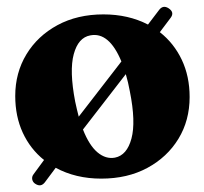

<svg xmlns="http://www.w3.org/2000/svg" viewBox="-20 -516 602 567"><path d="M84.5 27Q77 22.5 75.2 14Q73.5 5.5 79.5 -2L110 -43.5Q69.5 -76 47.2 -124.2Q25 -172.5 25 -232.5Q25 -301 58 -355.5Q91 -410 149.8 -441.8Q208.5 -473.5 285.5 -473.5Q359 -473.5 417 -443.5L449 -485.5Q461 -502.5 478 -491.5Q496 -479.5 484 -463.5L452 -421Q493.5 -388.5 516.8 -339.5Q540 -290.5 540 -229.5Q540 -160.5 507 -106.2Q474 -52 415.2 -20.2Q356.5 11.5 279 11.5Q203.5 11.5 144.5 -20.5L113.5 21Q101.5 38 84.5 27ZM202 -216Q207 -192.5 212.5 -171.5L338.5 -334.5Q302 -422.5 246.5 -411.5Q211 -405 197.8 -356Q184.5 -307 202 -216ZM319.5 -50.5Q355 -57.5 368.2 -106.8Q381.5 -156 363.5 -246Q358.5 -273.5 351.5 -297L225 -133.5Q243.5 -86.5 268 -66Q292.5 -45.5 319.5 -50.5Z"/></svg>

Font: Fraunces 72pt S050
Style: Bold
Weight: 700
Version: Version 1.000; ttfautohint (v1.8.3)